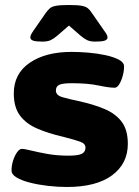

<svg xmlns="http://www.w3.org/2000/svg" viewBox="-20 -738 556 766"><path d="M247 8Q210 8 171 3.5Q132 -1 99 -9.5Q66 -18 46 -30Q26 -42 26 -58Q26 -78 32.5 -98Q39 -118 48.5 -131Q58 -144 67 -144Q78 -144 104 -137.5Q130 -131 168.5 -124Q207 -117 254 -117Q292 -117 306.5 -124.5Q321 -132 321 -149Q321 -165 300.5 -172.5Q280 -180 233 -192Q172 -206 127.5 -225.5Q83 -245 59 -278Q35 -311 35 -365Q35 -444 98.5 -487.5Q162 -531 266 -531Q296 -531 332 -528Q368 -525 400.5 -518Q433 -511 454 -500Q475 -489 475 -473Q475 -455 469.5 -435Q464 -415 455.5 -401.5Q447 -388 438 -388Q415 -388 372.5 -397Q330 -406 267 -406Q229 -406 216 -399.5Q203 -393 203 -377Q203 -358 228.5 -350.5Q254 -343 292 -335Q353 -322 397.5 -303Q442 -284 466 -251.5Q490 -219 490 -164Q490 -85 427 -38.5Q364 8 247 8ZM149 -572Q123 -572 112 -576Q101 -580 101 -589Q101 -598 113 -615L163 -687Q171 -698 179 -705Q187 -712 204 -715Q221 -718 255 -718Q289 -718 305.5 -715Q322 -712 330.5 -705Q339 -698 346 -687L396 -615Q409 -598 409 -589Q409 -580 398 -576Q387 -572 360 -572Q340 -572 327.5 -578Q315 -584 301 -596L255 -636L209 -596Q195 -584 182.5 -578Q170 -572 149 -572Z"/></svg>

Font: Asap Expanded ExtraBold
Style: Regular
Weight: 800
Width: 7
Designer: Pablo Cosgaya
Foundry: Omnibus-Type
Version: Version 3.001; ttfautohint (v1.8.4.7-5d5b)